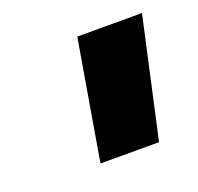

<svg xmlns="http://www.w3.org/2000/svg" viewBox="-61 -785 394 382"><g transform="rotate(-20 136.5 -593.5)"><path d="M136 -720H273L217 -467H93Z"/></g></svg>

Font: Kufam
Style: Bold Italic
Weight: 700
Italic angle: -11°
Designer: Artur Schmal
Foundry: Original Type
Version: Version 1.301; ttfautohint (v1.8.3)